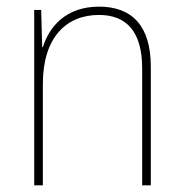

<svg xmlns="http://www.w3.org/2000/svg" viewBox="-20 -558 553 578"><path d="M278 -538C178 -538 128 -477 109 -416H107L104 -528H83V0H109V-305C109 -446 180 -513 278 -513C359 -513 408 -465 408 -352V0H434V-357C434 -481 377 -538 278 -538Z"/></svg>

Font: Noto Sans Sinhala SemiCondensed Thin
Style: Regular
Weight: 100
Width: 4
Designer: Jelle Bosma - Monotype Design Team
Foundry: Monotype Imaging Inc.
Version: Version 2.006